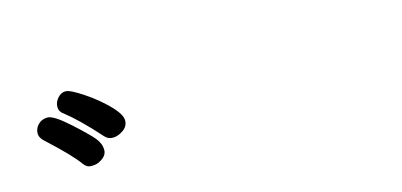

<svg xmlns="http://www.w3.org/2000/svg" viewBox="-35 -963 1069 511"><g transform="rotate(-15 500.0 -708.0)"><path d="M135 -757Q123 -765 123 -778Q123 -791 132.5 -802Q142 -813 154.5 -813Q167 -813 201.5 -790Q236 -767 262 -740.5Q288 -714 288 -697.5Q288 -681 273.5 -671Q259 -661 245 -661Q231 -661 222 -672Q171 -729 135 -757ZM191 -607Q183 -603 170 -603Q157 -603 149 -615Q128 -644 67 -700Q54 -711 54 -724Q54 -737 64 -747.5Q74 -758 90.5 -758Q107 -758 147.5 -721.5Q188 -685 201 -669Q214 -653 214 -635.5Q214 -618 191 -607Z"/></g></svg>

Font: LXGW ZhenKai
Style: Regular
Weight: 400
Designer: LXGW / Fontworks Inc.
Foundry: LXGW / Fontworks Inc.
Version: Version 0.800;June 8, 2025